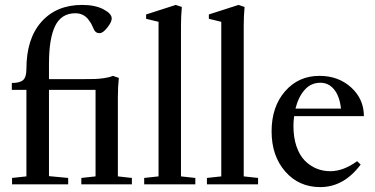

<svg xmlns="http://www.w3.org/2000/svg" viewBox="-20 -746 1518 777"><path d="M28.8 0V-25.9L86.9 -32.2V-382.3H27.8V-410.2Q61 -410.2 74 -422.4Q86.9 -434.6 86.9 -467.3Q86.9 -589.4 147.7 -657.7Q208.5 -726.1 312.5 -726.1Q364.7 -726.1 398.4 -708.5Q432.1 -690.9 432.1 -671.4Q432.1 -656.7 414.3 -634.3Q396.5 -611.8 383.3 -611.8Q365.7 -611.8 359.4 -628.4Q354.5 -640.1 349.9 -648.7Q345.2 -657.2 336.4 -668.5Q327.6 -679.7 314.5 -686Q301.3 -692.4 285.2 -692.4Q228.5 -692.4 203.4 -641.4Q178.2 -590.3 178.2 -488.3V-425.8H315.9Q347.7 -425.8 363.5 -426.3Q379.4 -426.8 400.6 -429.7Q421.9 -432.6 437 -439L460.9 -430.7Q457 -394.5 457 -351.1V-32.2L513.7 -25.9V0H309.1V-25.9L366.7 -32.2V-382.3H178.2V-33.2L255.9 -25.9V0Z M563.5 0V-25.9L621.6 -32.2V-657.7L571.3 -669.9V-687.5L691.4 -726.1L715.8 -717.8Q712.4 -678.7 712.4 -641.1V-32.2L770.5 -25.9V0Z M817.4 0V-25.9L875.5 -32.2V-657.7L825.2 -669.9V-687.5L945.3 -726.1L969.7 -717.8Q966.3 -678.7 966.3 -641.1V-32.2L1024.4 -25.9V0Z M1275.9 11.2Q1189.5 11.2 1134.3 -52Q1079.1 -115.2 1079.1 -214.4Q1079.1 -313.5 1133.3 -376.2Q1187.5 -439 1272.9 -439Q1349.6 -439 1401.1 -392.1Q1452.6 -345.2 1452.6 -275.9H1170.4Q1167.5 -255.9 1167.5 -236.8Q1167.5 -189.9 1179.7 -154.1Q1191.9 -118.2 1213.1 -96.4Q1234.4 -74.7 1260.5 -64Q1286.6 -53.2 1316.9 -53.2Q1369.6 -53.2 1425.3 -93.8L1439.5 -80.1Q1371.6 11.2 1275.9 11.2ZM1276.4 -411.1Q1237.8 -411.1 1212.4 -381.8Q1187 -352.5 1175.8 -306.6H1359.9Q1354.5 -356.4 1332.3 -383.8Q1310.1 -411.1 1276.4 -411.1Z"/></svg>

Font: Elstob 14pt Medium
Style: Regular
Weight: 500
Designer: Peter S. Baker
Version: Version 1.015